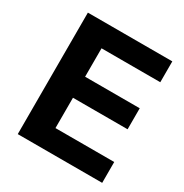

<svg xmlns="http://www.w3.org/2000/svg" viewBox="-163 -835 926 965"><g transform="rotate(30 299.5 -352.5)"><path d="M72 0V-705H562V-584H221V-419H538V-297H221V-121H562V0Z"/></g></svg>

Font: Mulish ExtraBold
Style: Regular
Weight: 800
Designer: Vernon Adams
Foundry: Vernon Adams
Version: Version 3.603; ttfautohint (v1.8.3)